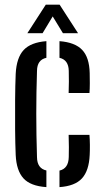

<svg xmlns="http://www.w3.org/2000/svg" viewBox="-20 -780 438 807"><path d="M46 -128.5Q44 -174.5 43.5 -236Q43 -297.5 43.5 -360Q44 -422.5 46 -470Q49.5 -537.5 79.5 -569.8Q109.5 -602 175 -607V-537Q136 -529 135.5 -482Q132.5 -389.5 132.5 -302Q132.5 -214.5 135.5 -119.5Q136 -72 175 -63.5V6.5Q108 2 78.5 -30.5Q49 -63 46 -128.5ZM268.5 -389Q269.5 -411.5 269.5 -437.2Q269.5 -463 269 -482.5Q268 -528.5 230 -537V-607Q295.5 -602 325.5 -570.2Q355.5 -538.5 357 -473Q357.5 -453.5 357.5 -429.8Q357.5 -406 356 -389ZM230 6.5V-63Q268 -71.5 269 -120Q269.5 -140 269.5 -161.5Q269.5 -183 268.5 -213H356Q357.5 -196.5 357.8 -171.2Q358 -146 357 -128.5Q354 -62.5 324.5 -30.2Q295 2 230 6.5ZM95 -640.5 172.5 -760.5H230.5L308 -640.5H244.5L201.5 -711L159 -640.5Z"/></svg>

Font: Big Shoulders Stencil Text Medium
Style: Regular
Weight: 500
Designer: Patric King
Foundry: XO Type Co
Version: Version 1.000